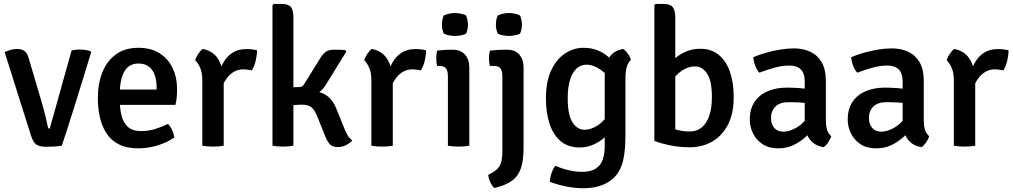

<svg xmlns="http://www.w3.org/2000/svg" viewBox="-20 -756 5256 996"><path d="M351.5 -494.5Q362 -497 372.5 -498Q383 -499 393 -499Q407.5 -499 422.2 -497Q437 -495 449.5 -490.5L453 -485.5Q435.5 -428.5 415 -361.5Q394.5 -294.5 373.5 -227Q352.5 -159.5 333.5 -100.5Q314.5 -41.5 300.5 0Q282.5 3 261.2 4.2Q240 5.5 219.5 5.5Q187 5.5 169.5 -5.5Q152 -16.5 140 -55L4 -486Q22 -494 38 -498Q54 -502 68 -502Q92 -502 107 -491.5Q122 -481 129 -453.5L192.5 -239Q200 -215 207 -187.8Q214 -160.5 219.8 -136.2Q225.5 -112 228.5 -96.5Q230.5 -88.5 238 -88.5Z M557 -212V-291.5H792.5V-304.5Q792.5 -337.5 783.2 -365.2Q774 -393 753 -409.8Q732 -426.5 698 -426.5Q649 -426.5 625.2 -385.2Q601.5 -344 601.5 -271V-237Q601.5 -191.5 610.8 -155Q620 -118.5 644 -97.2Q668 -76 713 -76Q750.5 -76 785 -86.8Q819.5 -97.5 851.5 -113Q864.5 -100 873.2 -80Q882 -60 884.5 -43Q848.5 -17.5 798.5 -2Q748.5 13.5 696.5 13.5Q636 13.5 595.5 -7.8Q555 -29 531.5 -65.8Q508 -102.5 497.8 -149Q487.5 -195.5 487.5 -246Q487.5 -321 510.8 -380Q534 -439 580.8 -473.5Q627.5 -508 698.5 -508Q763.5 -508 808 -479.5Q852.5 -451 875.5 -402.8Q898.5 -354.5 898.5 -294.5Q898.5 -269 896.8 -251.2Q895 -233.5 890 -212Z M1313.5 -495Q1313.5 -473.5 1307 -443.5Q1300.5 -413.5 1286.5 -391Q1276 -393.5 1265.5 -394.5Q1255 -395.5 1244 -396.5Q1217 -396.5 1196.5 -385.2Q1176 -374 1161.2 -356Q1146.5 -338 1136.2 -315.8Q1126 -293.5 1118.5 -271.5L1103 -291Q1104.5 -327 1113 -364Q1121.5 -401 1139.2 -432.2Q1157 -463.5 1186.2 -482.5Q1215.5 -501.5 1258.5 -501.5Q1273.5 -501.5 1286.2 -500Q1299 -498.5 1313.5 -495ZM992.5 -443Q996.5 -458.5 1008 -476Q1019.5 -493.5 1031.5 -502Q1084.5 -492 1110.5 -451.5Q1136.5 -411 1140.5 -349.5V0Q1116.5 4.5 1085.5 4.5Q1054 4.5 1029.5 0V-340Q1029.5 -380.5 1017.5 -406Q1005.5 -431.5 992.5 -443Z M1502 0Q1478.5 4.5 1447 4.5Q1418 4.5 1393.5 0V-729L1400 -735.5H1442Q1477 -735.5 1489.5 -719Q1502 -702.5 1502 -665.5ZM1759.5 -106.5Q1771 -75 1782.2 -56.2Q1793.5 -37.5 1807.5 -27.5Q1795.5 -13.5 1775 -3.2Q1754.5 7 1733 7Q1704.5 7 1690.8 -8Q1677 -23 1665.5 -53L1627 -149Q1612 -187 1595 -200Q1578 -213 1545.5 -213Q1530.5 -213 1515.2 -211.8Q1500 -210.5 1482.5 -208.5L1446 -205V-284.5H1583Q1637.5 -284.5 1672 -262Q1706.5 -239.5 1726.5 -188ZM1672 -319Q1651.5 -283.5 1619.2 -267.2Q1587 -251 1541 -251H1457.5V-302L1533 -304.5Q1542 -304.5 1547.5 -308Q1553 -311.5 1558 -320L1640 -452Q1653 -474.5 1668.5 -486.2Q1684 -498 1710.5 -498Q1727.5 -498 1741.2 -497.8Q1755 -497.5 1770.5 -496.5L1776.5 -488.5Z M2190.5 -495Q2190.5 -473.5 2184 -443.5Q2177.5 -413.5 2163.5 -391Q2153 -393.5 2142.5 -394.5Q2132 -395.5 2121 -396.5Q2094 -396.5 2073.5 -385.2Q2053 -374 2038.2 -356Q2023.5 -338 2013.2 -315.8Q2003 -293.5 1995.5 -271.5L1980 -291Q1981.5 -327 1990 -364Q1998.5 -401 2016.2 -432.2Q2034 -463.5 2063.2 -482.5Q2092.5 -501.5 2135.5 -501.5Q2150.5 -501.5 2163.2 -500Q2176 -498.5 2190.5 -495ZM1869.5 -443Q1873.5 -458.5 1885 -476Q1896.5 -493.5 1908.5 -502Q1961.5 -492 1987.5 -451.5Q2013.5 -411 2017.5 -349.5V0Q1993.5 4.5 1962.5 4.5Q1931 4.5 1906.5 0V-340Q1906.5 -380.5 1894.5 -406Q1882.5 -431.5 1869.5 -443Z M2414.5 0Q2390.5 4.5 2359 4.5Q2327.5 4.5 2303.5 0V-361.5Q2303.5 -387.5 2294 -400.8Q2284.5 -414 2259.5 -414H2247.5Q2243 -433 2243 -453Q2243 -462.5 2244 -472.8Q2245 -483 2247.5 -493.5Q2267 -496 2285 -497Q2303 -498 2314.5 -498H2329.5Q2369 -498 2391.8 -473Q2414.5 -448 2414.5 -404.5ZM2272.5 -629Q2272.5 -655 2282 -675.5Q2292 -681 2308.2 -684.8Q2324.5 -688.5 2340 -688.5Q2354.5 -688.5 2372 -684.8Q2389.5 -681 2398 -675.5Q2402 -666 2404.8 -653Q2407.5 -640 2407.5 -629Q2407.5 -603 2398 -582Q2390 -576.5 2372.2 -573Q2354.5 -569.5 2340 -569.5Q2324.5 -569.5 2307.8 -573Q2291 -576.5 2282 -582Q2272.5 -603 2272.5 -629Z M2696 13Q2696 74.5 2682.8 115.2Q2669.5 156 2636.8 180.8Q2604 205.5 2544 219.5Q2533 209 2524 190.5Q2515 172 2512.5 151Q2541 137.5 2557 123Q2573 108.5 2579.5 86.5Q2586 64.5 2586 28V-361.5Q2586 -387.5 2576.5 -400.8Q2567 -414 2542 -414H2521.5Q2516.5 -433 2516.5 -453Q2516.5 -462.5 2517.8 -472.8Q2519 -483 2521.5 -493.5Q2542.5 -496 2564 -497Q2585.5 -498 2598.5 -498H2613Q2651.5 -498 2673.8 -473Q2696 -448 2696 -404.5ZM2552.5 -629Q2552.5 -655 2562 -675.5Q2572 -681 2588.2 -684.8Q2604.5 -688.5 2620 -688.5Q2634.5 -688.5 2652 -684.8Q2669.5 -681 2678 -675.5Q2682 -666 2684.8 -653Q2687.5 -640 2687.5 -629Q2687.5 -603 2678 -582Q2670 -576.5 2652.2 -573Q2634.5 -569.5 2620 -569.5Q2604.5 -569.5 2587.8 -573Q2571 -576.5 2562 -582Q2552.5 -603 2552.5 -629Z M3252.5 -445Q3237 -431 3230.8 -406.5Q3224.5 -382 3224.5 -353.5V-62Q3224.5 -2.5 3219.2 38Q3214 78.5 3203.2 106Q3192.5 133.5 3176.5 153Q3152 184 3108.5 202.2Q3065 220.5 3008 220.5Q2961.5 220.5 2914.5 210.8Q2867.5 201 2832.5 187Q2833 166 2841 142.2Q2849 118.5 2861.5 104Q2893 118.5 2930.2 127Q2967.5 135.5 2997.5 135.5Q3046 135.5 3072 117.5Q3098 99.5 3107.5 69.2Q3117 39 3117 2V-367.5Q3117 -417.5 3139.2 -455.5Q3161.5 -493.5 3212.5 -502Q3225.5 -494 3237.5 -477Q3249.5 -460 3252.5 -445ZM2812 -246Q2812 -334.5 2840 -392.5Q2868 -450.5 2912 -479.2Q2956 -508 3004.5 -508Q3049 -508 3081.2 -494.5Q3113.5 -481 3136.5 -460.5Q3159.5 -440 3176 -418.5L3160 -324.5Q3133.5 -367.5 3095.8 -394Q3058 -420.5 3022 -420.5Q2993.5 -420.5 2971.8 -401.2Q2950 -382 2937.5 -343.2Q2925 -304.5 2925 -246Q2925 -159.5 2950 -121.2Q2975 -83 3010 -83Q3049 -83 3084.5 -108.2Q3120 -133.5 3140.5 -174L3157 -90Q3143 -66.5 3117.8 -44Q3092.5 -21.5 3059 -6.2Q3025.5 9 2986.5 9Q2928 9 2889.2 -23.2Q2850.5 -55.5 2831.2 -112.8Q2812 -170 2812 -246Z M3483 -25H3374.5V-729L3381 -735.5H3422Q3457 -735.5 3470 -719Q3483 -702.5 3483 -665.5ZM3786 -253.5Q3786.5 -167 3756 -108.8Q3725.5 -50.5 3673.8 -21.2Q3622 8 3558.5 8Q3509.5 8 3462.8 -0.8Q3416 -9.5 3374.5 -25L3428.5 -109.5Q3459.5 -91.5 3490.5 -82.8Q3521.5 -74 3559 -74Q3593.5 -74 3619 -94Q3644.5 -114 3658.8 -153.8Q3673 -193.5 3673 -252.5Q3673 -336.5 3648.2 -373.8Q3623.5 -411 3586 -411.5Q3551 -412 3517 -389.2Q3483 -366.5 3463 -329L3446.5 -418.5Q3462.5 -438 3486.5 -457.5Q3510.5 -477 3542.2 -490Q3574 -503 3613 -503Q3670.5 -503 3709 -471Q3747.5 -439 3766.8 -382.8Q3786 -326.5 3786 -253.5Z M3869.5 -135Q3869.5 -192 3895.2 -229Q3921 -266 3964.5 -283.8Q4008 -301.5 4062 -301.5Q4089 -301.5 4124.2 -299.2Q4159.5 -297 4189.5 -290V-216.5Q4163.5 -222.5 4130.5 -224.2Q4097.5 -226 4069.5 -226Q4026 -226 4002.8 -203.5Q3979.5 -181 3979.5 -142.5Q3979.5 -113.5 3996 -93.2Q4012.5 -73 4043.5 -73Q4079 -73 4118.2 -98Q4157.5 -123 4184.5 -170.5L4201 -88.5Q4183 -67 4156.8 -43.5Q4130.5 -20 4095.8 -3.2Q4061 13.5 4017.5 13.5Q3967.5 13.5 3934.8 -8.8Q3902 -31 3885.8 -65Q3869.5 -99 3869.5 -135ZM4292 -49.5Q4288 -34.5 4276.5 -17.8Q4265 -1 4252 7.5Q4218.5 2 4197.8 -15.5Q4177 -33 4166.8 -57.2Q4156.5 -81.5 4154.5 -108V-331.5Q4154.5 -376.5 4133.8 -396.2Q4113 -416 4075 -416Q4038 -416 3998.2 -405Q3958.5 -394 3919 -379Q3906 -392.5 3897.5 -415.5Q3889 -438.5 3888 -459.5Q3916.5 -472 3952.8 -482.2Q3989 -492.5 4027 -498.8Q4065 -505 4098.5 -505Q4147 -505 4184.2 -487.2Q4221.5 -469.5 4242.8 -432.5Q4264 -395.5 4264 -337V-132.5Q4264 -105 4269.8 -84.8Q4275.5 -64.5 4292 -49.5Z M4377.5 -135Q4377.5 -192 4403.2 -229Q4429 -266 4472.5 -283.8Q4516 -301.5 4570 -301.5Q4597 -301.5 4632.2 -299.2Q4667.5 -297 4697.5 -290V-216.5Q4671.5 -222.5 4638.5 -224.2Q4605.5 -226 4577.5 -226Q4534 -226 4510.8 -203.5Q4487.5 -181 4487.5 -142.5Q4487.5 -113.5 4504 -93.2Q4520.5 -73 4551.5 -73Q4587 -73 4626.2 -98Q4665.5 -123 4692.5 -170.5L4709 -88.5Q4691 -67 4664.8 -43.5Q4638.5 -20 4603.8 -3.2Q4569 13.5 4525.5 13.5Q4475.5 13.5 4442.8 -8.8Q4410 -31 4393.8 -65Q4377.5 -99 4377.5 -135ZM4800 -49.5Q4796 -34.5 4784.5 -17.8Q4773 -1 4760 7.5Q4726.5 2 4705.8 -15.5Q4685 -33 4674.8 -57.2Q4664.5 -81.5 4662.5 -108V-331.5Q4662.5 -376.5 4641.8 -396.2Q4621 -416 4583 -416Q4546 -416 4506.2 -405Q4466.5 -394 4427 -379Q4414 -392.5 4405.5 -415.5Q4397 -438.5 4396 -459.5Q4424.5 -472 4460.8 -482.2Q4497 -492.5 4535 -498.8Q4573 -505 4606.5 -505Q4655 -505 4692.2 -487.2Q4729.5 -469.5 4750.8 -432.5Q4772 -395.5 4772 -337V-132.5Q4772 -105 4777.8 -84.8Q4783.5 -64.5 4800 -49.5Z M5212 -495Q5212 -473.5 5205.5 -443.5Q5199 -413.5 5185 -391Q5174.5 -393.5 5164 -394.5Q5153.5 -395.5 5142.5 -396.5Q5115.5 -396.5 5095 -385.2Q5074.5 -374 5059.8 -356Q5045 -338 5034.8 -315.8Q5024.5 -293.5 5017 -271.5L5001.5 -291Q5003 -327 5011.5 -364Q5020 -401 5037.8 -432.2Q5055.5 -463.5 5084.8 -482.5Q5114 -501.5 5157 -501.5Q5172 -501.5 5184.8 -500Q5197.5 -498.5 5212 -495ZM4891 -443Q4895 -458.5 4906.5 -476Q4918 -493.5 4930 -502Q4983 -492 5009 -451.5Q5035 -411 5039 -349.5V0Q5015 4.5 4984 4.5Q4952.5 4.5 4928 0V-340Q4928 -380.5 4916 -406Q4904 -431.5 4891 -443Z"/></svg>

Font: Signika Negative Medium
Style: Regular
Weight: 500
Designer: Anna Giedry
Foundry: Anna Giedry
Version: Version 2.001